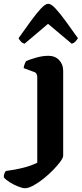

<svg xmlns="http://www.w3.org/2000/svg" viewBox="-109 -795 432 1015"><path d="M23 200Q10 200 -13 191Q-36 182 -57.5 168.5Q-79 155 -89 142Q-89 130 -85.5 121.5Q-82 113 -78 109Q-25 102 17 91Q59 80 88 65V-388Q88 -397 84 -404.5Q80 -412 70 -415L16 -435Q18 -448 22 -458Q26 -468 29 -472Q46 -480 81 -490Q116 -500 147 -500Q182 -500 203.5 -477.5Q225 -455 225 -421V28Q225 39 210 59.5Q195 80 171.5 104Q148 128 120.5 150Q93 172 67 186Q41 200 23 200ZM21 -564Q9 -567 1 -576Q-7 -585 -11 -593Q25 -644 55 -685Q85 -726 108 -750.5Q131 -775 146 -775Q161 -775 184 -750.5Q207 -726 237 -685Q267 -644 303 -593Q299 -586 290.5 -576.5Q282 -567 270 -564L145 -669Z"/></svg>

Font: Texturina
Style: Bold
Weight: 700
Designer: Guillermo Torres Carreño
Foundry: Omnibus-Type
Version: Version 1.002; ttfautohint (v1.8.3)